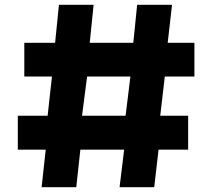

<svg xmlns="http://www.w3.org/2000/svg" viewBox="-20 -760 882 798"><path d="M677 -582H788V-442H665L646 -279H762V-138H639L621 18H477L496 -138H314L297 18H153L170 -138H54V-279H178L196 -442H81V-582H209L225 -740H369L353 -582H534L550 -740H695ZM321 -279H502L522 -442H342Z"/></svg>

Font: SUITE Heavy
Style: Regular
Weight: 900
Designer: Sun
Foundry: Sun
Version: Version 2.040